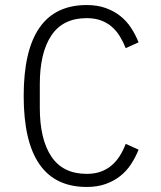

<svg xmlns="http://www.w3.org/2000/svg" viewBox="-20 -730 640 762"><path d="M324 12Q74 12 74 -349Q74 -710 324 -710Q367 -710 400 -698Q433 -686 458 -666Q483 -646 500.5 -619Q518 -592 530 -562L479 -539Q469 -564 455.5 -586Q442 -608 423.5 -624Q405 -640 380.5 -649Q356 -658 324 -658Q230 -658 184 -589.5Q138 -521 138 -396V-302Q138 -177 184 -108.5Q230 -40 324 -40Q356 -40 380.5 -49Q405 -58 423.5 -74Q442 -90 455.5 -111.5Q469 -133 479 -159L530 -136Q518 -106 500.5 -79Q483 -52 458 -32Q433 -12 400 0Q367 12 324 12Z"/></svg>

Font: IBM Plex Mono Light
Style: Regular
Weight: 300
Monospace: yes
Designer: Mike Abbink, Paul van der Laan, Pieter van Rosmalen
Foundry: Bold Monday
Version: Version 2.3